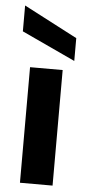

<svg xmlns="http://www.w3.org/2000/svg" viewBox="-54 -789 377 821"><g transform="rotate(5 134.5 -378.5)"><path d="M64 0V-496H204V0ZM250 -539 20 -646V-757L250 -637Z"/></g></svg>

Font: DM Sans 24pt ExtraBold
Style: Regular
Weight: 800
Designer: Colophon Foundry, Jonny Pinhorn
Foundry: Colophon Foundry
Version: Version 4.004;gftools[0.9.30]